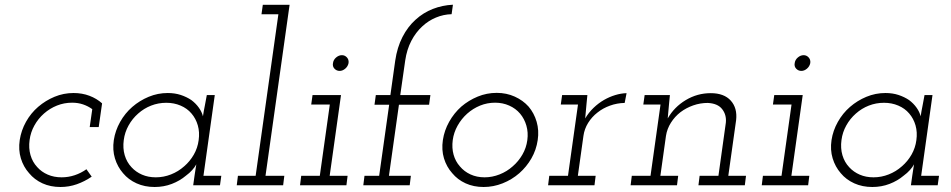

<svg xmlns="http://www.w3.org/2000/svg" viewBox="-20 -770 3952 798"><path d="M361.1 -35.8 339.2 -66.6Q316.7 -50.5 290.5 -41.8Q264.3 -33 236.3 -33Q204.1 -33 178.3 -44.3Q152.4 -55.5 134.7 -75.5Q115.2 -96.3 106.8 -125.3Q98.4 -154.3 103 -188Q107.2 -220.3 123 -248.6Q138.7 -276.9 162.9 -298.2Q187 -319.4 216.8 -331.3Q246.5 -343.2 279.8 -343.2Q304.2 -343.2 325.1 -336.1Q346 -329 363.5 -316.3L352.9 -242H390.3L404.3 -340.4Q382.1 -360.4 351.8 -371.9Q321.5 -383.4 285.7 -383.4Q244.2 -383.4 206.7 -367.8Q169.2 -352.2 138.8 -326.1Q108.4 -300 88.2 -264Q68.1 -228 62 -188Q56 -147 66.7 -111.8Q77.4 -76.6 100.8 -50.4Q123.2 -23.2 156.5 -8Q189.9 7.2 231.4 7.2Q266.7 7.2 299.4 -4.3Q332 -15.8 361.1 -35.8Z M453 -187.6Q447 -147 457.7 -111.8Q468.4 -76.6 491.4 -50.2Q513.8 -23.2 547.6 -8Q581.3 7.2 622.7 7.2Q660.9 7.2 694.3 -5.7Q727.7 -18.6 752.7 -39.8Q767.8 -50.8 778.7 -63.1Q789.7 -75.3 795.9 -86.9Q794.3 -75.2 792.3 -64.2Q790.3 -53.2 788.7 -40.7L783 0H894.3L899.8 -39.4H825.6L872.7 -375H839.6Q835.8 -352.7 831.3 -330.6Q826.7 -308.6 823.5 -286.6Q819.3 -304.2 806.8 -322Q794.3 -339.8 775.3 -354.1Q755.7 -367.3 731.1 -375.4Q706.6 -383.4 677.1 -383.4Q635.7 -383.4 598 -367.7Q560.2 -352 529.8 -325.6Q499.4 -299.2 479.2 -263.2Q459 -227.2 453 -187.6ZM494.4 -188Q498.6 -220.3 514.4 -248.6Q530.1 -276.9 554.2 -298Q578.3 -319.5 608.1 -331.1Q637.9 -342.8 671.2 -342.8Q703.5 -342.8 730.7 -331.1Q757.9 -319.5 775.8 -298.4Q794 -277.3 802.2 -248.8Q810.3 -220.3 805.7 -187.6Q801.5 -155.1 785.4 -127.1Q769.3 -99.1 745.3 -78.6Q721.2 -57.1 690.8 -45.1Q660.3 -33 627.7 -33Q595.9 -33 570.3 -44.1Q544.7 -55.2 526.8 -74.7Q507 -95.6 498.4 -124.7Q489.8 -153.9 494.4 -188Z M968.9 -39.4 964 0H1156.8L1161.7 -39.4H1083.5L1183.6 -750H1072.3L1066.8 -710.6H1137L1042.5 -39.4Z M1231.9 -39.4 1227 0H1419.8L1424.7 -39.4H1350.2L1397.3 -375H1279L1273.5 -335.6H1350.8L1309.2 -39.4ZM1364 -507.8Q1361.3 -494 1370.1 -484.6Q1378.9 -475.3 1391.6 -475.3Q1403.9 -475.3 1414.9 -484.6Q1425.9 -494 1428.7 -507.8Q1430.5 -521.7 1422 -531.2Q1413.4 -540.7 1401.1 -540.7Q1388.4 -540.7 1377.1 -531.2Q1365.8 -521.7 1364 -507.8Z M1494.9 -39.4 1490 0H1682.8L1687.7 -39.4H1596.5L1638.1 -334.8H1763.4L1768.9 -375H1643.6L1664.2 -518.9Q1670.8 -564 1689.3 -599.7Q1707.9 -635.5 1735.1 -660.4Q1760.5 -684.1 1792 -697.1Q1823.4 -710.2 1857 -711L1862.5 -750.4Q1819 -748.4 1779.1 -732.9Q1739.2 -717.4 1707.1 -688Q1674.7 -659 1652.7 -616Q1630.6 -573 1622.6 -517.6L1602.6 -375H1542L1536.5 -334.8H1597.5L1555.9 -39.4Z M1820.7 -188Q1814.6 -147 1825.3 -111.8Q1836 -76.6 1859.4 -50.4Q1881.8 -23.2 1915.2 -8Q1948.6 7.2 1990.1 7.2Q2030.6 7.2 2069 -8Q2107.5 -23.2 2138.5 -50.2Q2168.5 -76.6 2188.7 -111.7Q2208.9 -146.9 2214.9 -188Q2220.9 -228 2210.4 -264Q2199.9 -300 2176.9 -327Q2153.7 -353 2119.4 -368.5Q2085.1 -384 2044.5 -384Q2002.9 -384 1965.4 -368.5Q1927.8 -353 1897.4 -327Q1867.1 -300 1846.9 -264Q1826.7 -228 1820.7 -188ZM1861.7 -187.7Q1866 -219.5 1881.9 -247.8Q1897.8 -276.2 1921.8 -297.7Q1945.9 -319.1 1975.5 -331.2Q2005.1 -343.2 2037.8 -343.2Q2069.6 -343.2 2096.6 -331.1Q2123.6 -319.1 2141.7 -297.6Q2159.7 -276.1 2167.8 -247.8Q2176 -219.5 2171.7 -187.7Q2167.4 -155.1 2151.1 -127.2Q2134.9 -99.2 2110.9 -78.6Q2086.9 -57.1 2056.4 -45.1Q2025.9 -33 1994.2 -33Q1961.6 -33 1935.4 -45.1Q1909.3 -57.1 1891.3 -78.6Q1873 -99.2 1865.2 -127.2Q1857.4 -155.1 1861.7 -187.7Z M2262.9 -39.4 2258 0H2450.8L2455.7 -39.4H2381.7L2404.9 -205.1Q2408.9 -234.2 2424.4 -259.2Q2440 -284.3 2463 -302.1Q2486 -320.5 2515.3 -331Q2544.5 -341.6 2576.3 -342.2L2584.2 -382.8Q2561.3 -382.2 2537.2 -374.9Q2513 -367.6 2490.4 -354.6Q2467.2 -341.2 2446.9 -321.7Q2426.6 -302.2 2412.2 -277.8Q2414.2 -295.1 2415 -308.5Q2415.8 -321.9 2417.8 -339.2L2421.3 -375H2316.3L2310.8 -335.6H2382.3L2340.7 -39.4Z M2887.8 -39.4 2882.9 0H3075.7L3080.6 -39.4H3007L3039.5 -270.8Q3045.1 -320.8 3017.3 -351.8Q2989.4 -382.8 2934 -382.8Q2878.2 -382.8 2830.2 -354Q2782.2 -325.2 2755.2 -277.8Q2757.2 -295.1 2758 -308.5Q2758.8 -321.9 2760.8 -339.2L2764.3 -375H2659.3L2653.8 -335.6H2725.3L2683.7 -39.4H2605.9L2601 0H2793.8L2798.7 -39.4H2724.7L2747.9 -205.1Q2752.5 -234.8 2768.6 -260.1Q2784.7 -285.5 2808.4 -303.9Q2832 -321.7 2861.3 -332Q2890.6 -342.2 2921.4 -342.2Q2963.1 -340.2 2981.5 -316.4Q3000 -292.7 2996.8 -260.2L2966 -39.4Z M3150.9 -39.4 3146 0H3338.8L3343.7 -39.4H3269.2L3316.3 -375H3198L3192.5 -335.6H3269.8L3228.2 -39.4ZM3283 -507.8Q3280.3 -494 3289.1 -484.6Q3297.9 -475.3 3310.6 -475.3Q3322.9 -475.3 3333.9 -484.6Q3344.9 -494 3347.7 -507.8Q3349.5 -521.7 3341 -531.2Q3332.4 -540.7 3320.1 -540.7Q3307.4 -540.7 3296.1 -531.2Q3284.8 -521.7 3283 -507.8Z M3436 -187.6Q3430 -147 3440.7 -111.8Q3451.4 -76.6 3474.4 -50.2Q3496.8 -23.2 3530.6 -8Q3564.3 7.2 3605.7 7.2Q3643.9 7.2 3677.3 -5.7Q3710.7 -18.6 3735.7 -39.8Q3750.8 -50.8 3761.7 -63.1Q3772.7 -75.3 3778.9 -86.9Q3777.3 -75.2 3775.3 -64.2Q3773.3 -53.2 3771.7 -40.7L3766 0H3877.3L3882.8 -39.4H3808.6L3855.7 -375H3822.6Q3818.8 -352.7 3814.3 -330.6Q3809.7 -308.6 3806.5 -286.6Q3802.3 -304.2 3789.8 -322Q3777.3 -339.8 3758.3 -354.1Q3738.7 -367.3 3714.1 -375.4Q3689.6 -383.4 3660.1 -383.4Q3618.7 -383.4 3581 -367.7Q3543.2 -352 3512.8 -325.6Q3482.4 -299.2 3462.2 -263.2Q3442 -227.2 3436 -187.6ZM3477.4 -188Q3481.6 -220.3 3497.4 -248.6Q3513.1 -276.9 3537.2 -298Q3561.3 -319.5 3591.1 -331.1Q3620.9 -342.8 3654.2 -342.8Q3686.5 -342.8 3713.7 -331.1Q3740.9 -319.5 3758.8 -298.4Q3777 -277.3 3785.2 -248.8Q3793.3 -220.3 3788.7 -187.6Q3784.5 -155.1 3768.4 -127.1Q3752.3 -99.1 3728.3 -78.6Q3704.2 -57.1 3673.8 -45.1Q3643.3 -33 3610.7 -33Q3578.9 -33 3553.3 -44.1Q3527.7 -55.2 3509.8 -74.7Q3490 -95.6 3481.4 -124.7Q3472.8 -153.9 3477.4 -188Z"/></svg>

Font: Josefin Slab Thin
Style: Italic
Weight: 100
Italic angle: -12°
Designer: Santiago Orozco
Foundry: Typemade
Version: Version 2.000